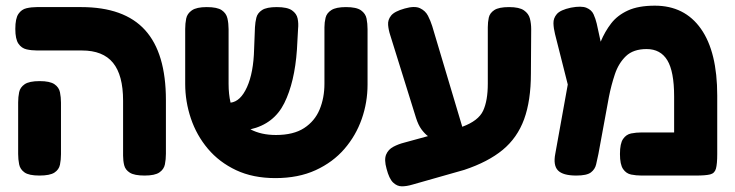

<svg xmlns="http://www.w3.org/2000/svg" viewBox="-20 -610 2593 677"><path d="M490 9Q454 9 438 -1Q422 -11 418 -27Q414 -43 414 -61V-255Q414 -345 378.5 -388.5Q343 -432 269 -432H111Q91 -432 73.5 -436Q56 -440 45 -456Q34 -472 34 -508Q34 -545 45 -561Q56 -577 73.5 -581Q91 -585 110 -585H266Q418 -585 491.5 -504Q565 -423 565 -257V-68Q565 -48 561.5 -30.5Q558 -13 542 -2Q526 9 490 9ZM119 9Q82 9 66.5 -2Q51 -13 47.5 -30.5Q44 -48 44 -67V-249Q44 -268 47.5 -285Q51 -302 67 -313Q83 -324 120 -324Q156 -324 172 -313Q188 -302 191.5 -284.5Q195 -267 195 -248V-66Q195 -47 191.5 -29.5Q188 -12 172 -1.5Q156 9 119 9Z M951 18Q872 18 812.5 -10Q753 -38 713 -85.5Q673 -133 653 -192.5Q633 -252 633 -314V-508Q633 -527 636.5 -544.5Q640 -562 656.5 -573.5Q673 -585 709 -585Q746 -585 762 -574Q778 -563 782 -545Q786 -527 786 -507V-314Q786 -278 793 -248Q828 -252 851 -303Q874 -354 876 -437L879 -514Q880 -532 884 -548Q888 -564 904 -574.5Q920 -585 956 -585Q993 -585 1009.5 -573.5Q1026 -562 1029.5 -544.5Q1033 -527 1031 -508L1027 -435Q1019 -320 982.5 -246.5Q946 -173 863 -154Q901 -134 953 -134Q1015 -134 1052.5 -158.5Q1090 -183 1107 -224Q1124 -265 1124 -315V-514Q1124 -531 1128 -547.5Q1132 -564 1148.5 -574.5Q1165 -585 1200 -585Q1237 -585 1253 -573.5Q1269 -562 1272.5 -544.5Q1276 -527 1276 -507V-312Q1276 -249 1255.5 -190.5Q1235 -132 1194.5 -85Q1154 -38 1093 -10Q1032 18 951 18Z M1434 41Q1414 47 1397 47Q1380 47 1366 33.5Q1352 20 1343 -15Q1334 -47 1341.5 -65Q1349 -83 1367 -92.5Q1385 -102 1405 -107L1489 -130Q1477 -139 1466 -154Q1455 -169 1447 -194L1356 -486Q1350 -504 1348.5 -522Q1347 -540 1359 -555Q1371 -570 1407 -580Q1442 -590 1461 -581Q1480 -572 1489 -554.5Q1498 -537 1504 -518L1610 -163Q1667 -184 1683.5 -219.5Q1700 -255 1700 -315V-514Q1700 -532 1703.5 -548Q1707 -564 1723 -574.5Q1739 -585 1775 -585Q1811 -585 1827.5 -573.5Q1844 -562 1848.5 -544.5Q1853 -527 1853 -507L1852 -351Q1852 -255 1828 -189.5Q1804 -124 1752.5 -81.5Q1701 -39 1617 -11Z M2509 -273V-67Q2509 -32 2504.5 -15.5Q2500 1 2484 5Q2468 9 2434 9H2242Q2223 9 2205.5 5.5Q2188 2 2177 -14Q2166 -30 2166 -67Q2166 -104 2177 -120Q2188 -136 2205.5 -139.5Q2223 -143 2243 -143H2357V-270Q2357 -358 2333 -397.5Q2309 -437 2260 -437Q2213 -437 2187 -412Q2161 -387 2148 -348Q2135 -309 2127 -268L2090 -67Q2086 -48 2082 -30.5Q2078 -13 2063.5 -2Q2049 9 2012 9Q1965 9 1947.5 -9Q1930 -27 1938 -68L1982 -312L1937 -490Q1932 -510 1931.5 -528Q1931 -546 1943.5 -560.5Q1956 -575 1993 -583Q2030 -590 2048 -582.5Q2066 -575 2073 -559.5Q2080 -544 2084 -527L2098 -463Q2113 -499 2135 -527.5Q2157 -556 2194 -573Q2231 -590 2289 -590Q2394 -590 2451.5 -508.5Q2509 -427 2509 -273Z"/></svg>

Font: Fredoka SemiBold
Style: Regular
Weight: 600
Designer: Ben Nathan
Foundry: Milena B. Brandão, Ben Nathan
Version: Version 2.001